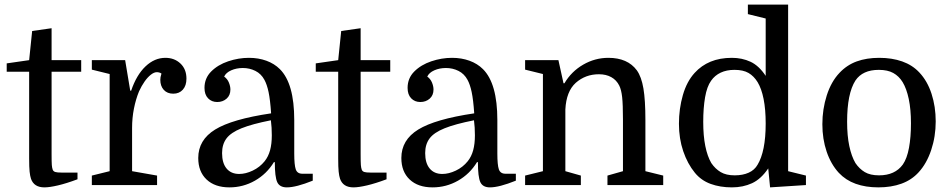

<svg xmlns="http://www.w3.org/2000/svg" viewBox="-20 -800 4111 830"><path d="M9 -490V-526L106 -540L119 -666L203 -678V-540H331V-490H203V-133Q203 -99 204 -86.5Q205 -74 208 -66Q211 -59 219 -56.5Q227 -54 245 -54H315V-25Q267 -7 230.5 1.5Q194 10 172 10Q127 10 114 -27Q110 -39 108 -58Q106 -77 106 -114V-490Z M678 -482Q674 -485 668.5 -486.5Q663 -488 658 -488Q646 -488 632 -477Q618 -466 605 -447.5Q592 -429 581 -405Q567 -371 559 -330.5Q551 -290 551 -247V-60L659 -41V0H377V-41L454 -60V-480L377 -499V-540H521L543 -408H547Q570 -476 609 -513Q648 -550 695 -550Q734 -550 760 -525.5Q786 -501 786 -460Q786 -430 770.5 -412.5Q755 -395 729 -395Q703 -395 688 -411.5Q673 -428 673 -455Q673 -461 674 -466.5Q675 -472 678 -482Z M837 -117Q837 -195 910 -240Q983 -285 1152 -310Q1148 -369 1141 -402Q1134 -435 1123 -455Q1109 -481 1084 -493.5Q1059 -506 1030 -506Q1002 -506 979.5 -496Q957 -486 949 -469Q963 -459 969.5 -443Q976 -427 976 -413Q976 -388 959.5 -373.5Q943 -359 919 -359Q895 -359 879.5 -375Q864 -391 864 -420Q864 -462 893 -491Q922 -520 966.5 -535Q1011 -550 1056 -550Q1097 -550 1131.5 -537.5Q1166 -525 1190 -501Q1252 -439 1252 -281V-136Q1252 -87 1258.5 -68Q1265 -49 1287 -49H1332V-19Q1260 10 1220 10Q1189 10 1178.5 -12.5Q1168 -35 1168 -99H1164Q1133 -48 1082 -19Q1031 10 972 10Q909 10 873 -24Q837 -58 837 -117ZM1014 -48Q1042 -48 1072.5 -62.5Q1103 -77 1124 -103Q1140 -123 1147.5 -150.5Q1155 -178 1155 -215Q1155 -232 1154 -248.5Q1153 -265 1151 -280Q1070 -264 1024 -245.5Q978 -227 959 -201.5Q940 -176 940 -138Q940 -95 959.5 -71.5Q979 -48 1014 -48Z M1345 -490V-526L1442 -540L1455 -666L1539 -678V-540H1667V-490H1539V-133Q1539 -99 1540 -86.5Q1541 -74 1544 -66Q1547 -59 1555 -56.5Q1563 -54 1581 -54H1651V-25Q1603 -7 1566.5 1.5Q1530 10 1508 10Q1463 10 1450 -27Q1446 -39 1444 -58Q1442 -77 1442 -114V-490Z M1715 -117Q1715 -195 1788 -240Q1861 -285 2030 -310Q2026 -369 2019 -402Q2012 -435 2001 -455Q1987 -481 1962 -493.5Q1937 -506 1908 -506Q1880 -506 1857.5 -496Q1835 -486 1827 -469Q1841 -459 1847.5 -443Q1854 -427 1854 -413Q1854 -388 1837.5 -373.5Q1821 -359 1797 -359Q1773 -359 1757.5 -375Q1742 -391 1742 -420Q1742 -462 1771 -491Q1800 -520 1844.5 -535Q1889 -550 1934 -550Q1975 -550 2009.5 -537.5Q2044 -525 2068 -501Q2130 -439 2130 -281V-136Q2130 -87 2136.5 -68Q2143 -49 2165 -49H2210V-19Q2138 10 2098 10Q2067 10 2056.5 -12.5Q2046 -35 2046 -99H2042Q2011 -48 1960 -19Q1909 10 1850 10Q1787 10 1751 -24Q1715 -58 1715 -117ZM1892 -48Q1920 -48 1950.5 -62.5Q1981 -77 2002 -103Q2018 -123 2025.5 -150.5Q2033 -178 2033 -215Q2033 -232 2032 -248.5Q2031 -265 2029 -280Q1948 -264 1902 -245.5Q1856 -227 1837 -201.5Q1818 -176 1818 -138Q1818 -95 1837.5 -71.5Q1857 -48 1892 -48Z M2327 -60V-480L2250 -499V-540H2394L2416 -440H2420Q2450 -491 2501 -520.5Q2552 -550 2610 -550Q2693 -550 2733 -496Q2753 -468 2761.5 -417.5Q2770 -367 2770 -281V-60L2847 -41V0H2606V-41L2673 -60V-283Q2673 -348 2669.5 -380Q2666 -412 2657 -430Q2645 -454 2622.5 -466.5Q2600 -479 2569 -479Q2511 -479 2469 -442Q2428 -405 2424 -327V-60L2491 -41V0H2250V-41Z M2915 -265Q2915 -330 2932 -389Q2949 -448 2983 -485Q3012 -517 3052 -533.5Q3092 -550 3144 -550Q3188 -550 3224.5 -533Q3261 -516 3290 -472V-720L3213 -739V-780H3387V-60L3464 -41V0L3309 10L3301 -72Q3270 -26 3231 -8Q3192 10 3144 10Q3093 10 3052 -5Q3011 -20 2984 -53Q2952 -92 2933.5 -146.5Q2915 -201 2915 -265ZM3290 -266Q3290 -327 3281 -372Q3272 -417 3255 -445Q3239 -471 3216 -484.5Q3193 -498 3155 -498Q3121 -498 3095.5 -486Q3070 -474 3054 -451Q3036 -426 3028 -379.5Q3020 -333 3020 -273Q3020 -213 3029 -168.5Q3038 -124 3055 -95Q3072 -70 3095.5 -56Q3119 -42 3156 -42Q3191 -42 3216.5 -53.5Q3242 -65 3255 -88Q3272 -116 3281 -160.5Q3290 -205 3290 -266Z M4025 -275Q4025 -210 4005.5 -151.5Q3986 -93 3951 -55Q3921 -22 3877 -6Q3833 10 3777 10Q3722 10 3679 -5.5Q3636 -21 3606 -53Q3572 -90 3553.5 -144.5Q3535 -199 3535 -263Q3535 -328 3554 -387.5Q3573 -447 3609 -485Q3641 -519 3683.5 -534.5Q3726 -550 3781 -550Q3836 -550 3880 -534.5Q3924 -519 3954 -487Q3989 -450 4007 -394.5Q4025 -339 4025 -275ZM3642 -274Q3642 -213 3651.5 -168.5Q3661 -124 3678 -95Q3695 -70 3718.5 -56Q3742 -42 3780 -42Q3849 -42 3883 -89Q3901 -115 3909.5 -161Q3918 -207 3918 -267Q3918 -327 3908.5 -372Q3899 -417 3882 -445Q3866 -471 3841.5 -484.5Q3817 -498 3779 -498Q3709 -498 3678 -452Q3642 -396 3642 -274Z"/></svg>

Font: Domine
Style: Regular
Weight: 400
Designer: Pablo Impallari, Rodrigo Fuenzalida, Brenda Gallo
Foundry: Pablo Impallari, Rodrigo Fuenzalida, Brenda Gallo
Version: Version 2.000